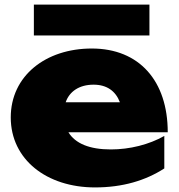

<svg xmlns="http://www.w3.org/2000/svg" viewBox="-20 -802 782 839"><path d="M395 17C516 17 616 -13 698 -66V-208C631 -170 547 -149 464 -149C371 -149 309 -175 279 -224H713C713 -448 589 -590 381 -590C179 -590 27 -470 27 -289C27 -105 184 17 395 17ZM633 -647V-782H128V-647ZM389 -432C446 -432 485 -405 504 -355H267C283 -402 326 -432 389 -432Z"/></svg>

Font: Bounded ExtBd
Style: Regular
Weight: 800
Designer: Vlad Churkin
Version: Version 3.0